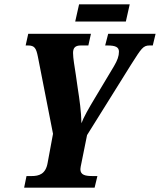

<svg xmlns="http://www.w3.org/2000/svg" viewBox="-20 -871 742 891"><path d="M329 -771H564L582 -851H347ZM92 0H419L432 -54H411C377 -54 353 -58 353 -86C353 -92 355 -100 358 -115L384 -244L590 -574C636 -646 644 -660 674 -660H689L702 -714H482L468 -660H478C517 -660 532 -652 532 -631C532 -611 525 -591 509 -564L421 -417C392 -369 367 -325 358 -299C357 -353 349 -409 341 -460L332 -523C326 -563 319 -601 319 -625C319 -648 328 -660 355 -660H390L402 -714H111L99 -660H110C141 -660 148 -647 156 -607L226 -250L201 -115C192 -63 161 -54 127 -54H103Z"/></svg>

Font: Noto Serif Condensed Extra
Style: Italic
Weight: 800
Width: 3
Italic angle: -12°
Designer: Monotype Design Team
Foundry: Monotype Imaging Inc.
Version: Version 1.901